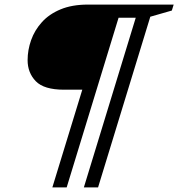

<svg xmlns="http://www.w3.org/2000/svg" viewBox="-20 -695 778 838"><path d="M271 123H208.5L453 -675H601.5L584 -617.5H497.5ZM408 123H346L590 -675H738L730 -649L636 -622ZM482.5 -675 369 -303.5H259.5Q172 -303.5 136.2 -340.5Q100.5 -377.5 100.5 -432.5Q100.5 -476.5 115.8 -519.8Q131 -563 162.8 -598.2Q194.5 -633.5 244.5 -654.2Q294.5 -675 364 -675Z"/></svg>

Font: Newsreader 24pt ExtraBold
Style: Italic
Weight: 800
Italic angle: -17°
Designer: Hugues Gentile
Foundry: Production Type
Version: Version 1.003